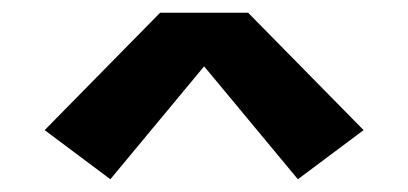

<svg xmlns="http://www.w3.org/2000/svg" viewBox="-20 -733 640 301"><path d="M153 -452 50 -529 231 -713H369L550 -529L447 -452L300 -629Z"/></svg>

Font: Iosevka Slab XBdEx
Style: Regular
Weight: 800
Width: 7
Monospace: yes
Designer: Belleve Invis
Foundry: Belleve Invis
Version: Version 11.1.0; ttfautohint (v1.8.3)